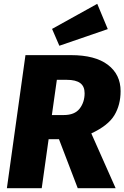

<svg xmlns="http://www.w3.org/2000/svg" viewBox="-20 -983 650 1003"><path d="M457 -286 584 0H386L288 -256H234L198 0H16L113 -695H351Q477 -695 543.5 -644.5Q610 -594 610 -507Q610 -435 577.5 -381Q545 -327 457 -286ZM251 -382H313Q370 -382 396 -415.5Q422 -449 422 -496Q422 -532 399 -549Q376 -566 329 -566H277ZM543 -831 290 -744 252 -832 488 -963Z"/></svg>

Font: Trujillo ExtraBold
Style: Italic
Weight: 800
Italic angle: -8°
Designer: Fira Sans original fonts by bBox Type GmbH, Carrois Corporate GbR, & Edenspiekermann AG / Changes by Cristiano Sobral
Foundry: Fira Sans original fonts by bBox Type GmbH, Carrois Corporate GbR, & Edenspiekermann AG / Changes by Cristiano Sobral
Version: Version 4.301;July 28, 2020;FontCreator 13.0.0.2655 64-bit